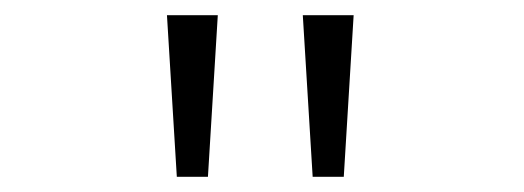

<svg xmlns="http://www.w3.org/2000/svg" viewBox="-20 -720 690 253"><path d="M213 -487 200 -700H267L254 -487ZM392 -487 379 -700H446L433 -487Z"/></svg>

Font: Trispace ExtraLight
Style: Regular
Weight: 200
Designer: Tyler Finck
Foundry: Etcetera Type Company
Version: Version 1.210; ttfautohint (v1.8.3)